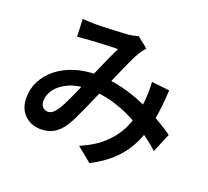

<svg xmlns="http://www.w3.org/2000/svg" viewBox="-138 -939 1277 1179"><g transform="rotate(20 500.0 -350.0)"><path d="M216 -750Q236 -749 259 -747.5Q282 -746 297 -746Q319 -746 348 -747Q377 -748 408.5 -749.5Q440 -751 467.5 -752.5Q495 -754 512 -755Q529 -757 546 -760.5Q563 -764 575 -768L646 -712Q637 -702 629 -692.5Q621 -683 615 -673Q598 -646 576 -597.5Q554 -549 529.5 -493Q505 -437 482 -385Q467 -351 450.5 -312.5Q434 -274 416.5 -235.5Q399 -197 383 -164Q367 -131 351 -107Q322 -64 286.5 -44.5Q251 -25 203 -25Q141 -25 98.5 -66Q56 -107 56 -179Q56 -238 83 -289Q110 -340 158 -378Q206 -416 272 -437Q338 -458 417 -458Q503 -458 583.5 -438Q664 -418 733.5 -387Q803 -356 860 -322.5Q917 -289 956 -261L904 -137Q859 -178 803.5 -216.5Q748 -255 684 -287Q620 -319 548 -338.5Q476 -358 399 -358Q324 -358 270 -333.5Q216 -309 188.5 -272Q161 -235 161 -196Q161 -169 175 -155Q189 -141 208 -141Q224 -141 236 -149Q248 -157 262 -176Q276 -195 289.5 -221.5Q303 -248 317.5 -279Q332 -310 345.5 -342.5Q359 -375 373 -405Q391 -446 410.5 -490.5Q430 -535 448.5 -576.5Q467 -618 483 -650Q468 -650 444 -649Q420 -648 393.5 -647Q367 -646 342.5 -644.5Q318 -643 301 -642Q285 -641 262.5 -639Q240 -637 221 -635ZM865 -519Q860 -412 844 -324Q828 -236 795 -164.5Q762 -93 704 -35Q646 23 557 68L462 -10Q553 -49 608.5 -100.5Q664 -152 693 -210Q722 -268 733.5 -324Q745 -380 748 -427Q750 -455 750 -482Q750 -509 748 -532Z"/></g></svg>

Font: Noto Sans TC SemiBold
Style: Regular
Weight: 600
Designer: Ryoko NISHIZUKA  (kana, bopomofo & ideographs); Paul D. Hunt (Latin, Greek & Cyrillic); Sandoll Communications , Soo-you
Foundry: Adobe
Version: Version 2.004-H2;hotconv 1.0.118;makeotfexe 2.5.65603